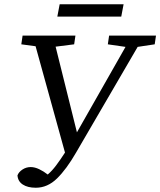

<svg xmlns="http://www.w3.org/2000/svg" viewBox="-20 -837 752 901"><path d="M486 -629 492 -670H712L706 -629L626 -617L337 -121Q292 -43 247.5 0.5Q203 44 148 44Q110 44 87 29Q64 14 62 -14Q68 -30 85.5 -41.5Q103 -53 124 -53Q143 -53 164 -43Q185 -33 204 -18Q224 -35 243.5 -61Q263 -87 285 -121L147 -620L80 -629L86 -670H334L328 -629L241 -618L341 -216L569 -617ZM249 -759 260 -817H560L549 -759Z"/></svg>

Font: Source Serif Pro
Style: Italic
Weight: 400
Italic angle: -12°
Designer: Frank Grießhammer
Foundry: Adobe Systems Incorporated
Version: Version 3.001;hotconv 1.0.111;makeotfexe 2.5.65597